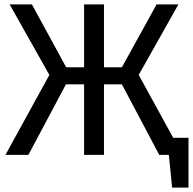

<svg xmlns="http://www.w3.org/2000/svg" viewBox="-20 -709 883 879"><path d="M843 -78V150H768L753 0H709L538 -323H456V0H365V-323H282L110 0H5L206 -366L24 -689H126L283 -401H365V-689H456V-401H538L697 -689H797L615 -366L773 -78Z"/></svg>

Font: FiraGOUPP
Style: Medium
Weight: 400
Designer: bBox Type
Foundry: bBox Type GmbH
Version: Version 1.001